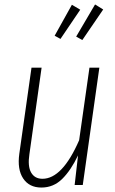

<svg xmlns="http://www.w3.org/2000/svg" viewBox="-20 -823 513 854"><path d="M402.8 -803.2 439 -780.8 346.2 -645 318.8 -660.2ZM299.8 -801.8 336.9 -779.8 249 -649.9 223.1 -664.1ZM164.1 11.2Q109.9 11.2 83 -29.3Q56.2 -69.8 65.9 -139.2L120.1 -522H165L110.8 -137.2Q102.5 -83.5 118.4 -55.7Q134.3 -27.8 168.9 -27.8Q257.3 -27.8 332 -199.2L377.9 -522H421.9L348.1 0H312L327.1 -131.8Q295.4 -65.4 256.6 -27.1Q217.8 11.2 164.1 11.2Z"/></svg>

Font: Fira Sans Compressed ExtraLight
Style: Italic
Weight: 250
Width: 3
Italic angle: -8°
Designer: Carrois Corporate & Edenspiekermann AG
Foundry: Carrois Corporate GbR & Edenspiekermann AG
Version: Version 4.203;PS 004.203;hotconv 1.0.88;makeotf.lib2.5.64775